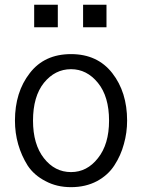

<svg xmlns="http://www.w3.org/2000/svg" viewBox="-20 -771 599 809"><path d="M124 -656.2Q124 -679.7 124 -751Q149.4 -751 223.6 -751Q223.6 -727.5 223.6 -656.2Q198.2 -656.2 124 -656.2ZM330.1 -656.2Q330.1 -679.7 330.1 -751Q354.5 -751 428.7 -751Q428.7 -727.5 428.7 -656.2Q404.3 -656.2 330.1 -656.2ZM119.1 -262.7Q119.1 -163.1 165 -104.5Q210.9 -45.9 279.3 -45.9Q346.7 -45.9 392.6 -104.5Q439.5 -163.1 439.5 -262.7Q439.5 -364.3 392.6 -421.9Q345.7 -479.5 279.3 -479.5Q211.9 -479.5 165 -421.9Q119.1 -364.3 119.1 -262.7ZM43 -262.7Q43 -382.8 105.5 -462.9Q167 -543 279.3 -543Q390.6 -543 453.1 -462.9Q515.6 -382.8 515.6 -262.7Q515.6 -211.9 502 -164.1Q489.3 -116.2 461.9 -74.2Q435.5 -33.2 388.7 -7.8Q340.8 17.6 279.3 17.6Q218.8 17.6 171.9 -7.8Q124 -32.2 96.7 -73.2Q70.3 -115.2 56.6 -163.1Q43 -210.9 43 -262.7Z"/></svg>

Font: Gothic A1
Style: Regular
Weight: 400
Designer: HanYang I&C Co.,Ltd.
Version: Version 2.50